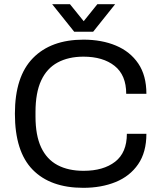

<svg xmlns="http://www.w3.org/2000/svg" viewBox="-20 -888 768 920"><path d="M378.9 12Q221.5 12 136.4 -75Q51.4 -162.1 51.4 -343Q51.4 -521.7 138.1 -609.9Q224.7 -698 379.8 -698Q467.6 -698 535.6 -669.5Q603.7 -640.9 642.6 -583.6Q681.5 -526.2 681.5 -438.5H584.8Q584.8 -528.2 529 -572.4Q473.3 -616.5 380 -616.5Q307.9 -616.5 256 -588.4Q204.1 -560.3 177.1 -501.8Q150.1 -443.4 150.1 -351.2V-329.7Q150.1 -239.3 177.1 -181.8Q204.1 -124.3 255.7 -96.9Q307.3 -69.5 380.5 -69.5Q475.5 -69.5 531.7 -113.1Q587.9 -156.8 587.9 -246.9H681.5Q681.5 -158.3 641.9 -101Q602.4 -43.6 534.1 -15.8Q465.8 12 378.9 12ZM229.9 -868H315.2L402.9 -759.4L358.9 -758.9L446.6 -868H531.8L426.4 -736H335.5Z"/></svg>

Font: Archivo Variable SemiBold
Style: Regular
Weight: 600
Designer: Hector Gatti
Foundry: Omnibus-Type
Version: Version 2.001